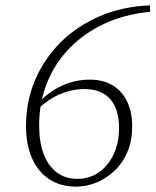

<svg xmlns="http://www.w3.org/2000/svg" viewBox="-20 -683 580 716"><path d="M263 13Q206 13 164 -14.5Q122 -42 99.5 -92.5Q77 -143 77 -213Q77 -304 110.5 -383.5Q144 -463 205.5 -524.5Q267 -586 352 -622.5Q437 -659 539 -663L540 -639Q445 -630 369 -594.5Q293 -559 238.5 -502.5Q184 -446 155 -373Q126 -300 126 -217Q126 -154 142.5 -109.5Q159 -65 191 -40.5Q223 -16 269 -16Q302 -16 330 -29.5Q358 -43 379 -68Q400 -93 412 -127.5Q424 -162 424 -205Q424 -276 391 -313.5Q358 -351 294 -351Q251 -351 206.5 -333Q162 -315 122 -277L114 -300L122 -298Q162 -341 211 -363.5Q260 -386 315 -386Q365 -386 400.5 -364.5Q436 -343 454.5 -303.5Q473 -264 473 -212Q473 -160 456 -118.5Q439 -77 409 -48Q379 -19 341.5 -3Q304 13 263 13Z"/></svg>

Font: Source Serif 4 18pt Light
Style: Italic
Weight: 300
Italic angle: -12°
Designer: Frank Grießhammer
Foundry: Adobe Systems Incorporated
Version: Version 4.004;hotconv 1.0.116;makeotfexe 2.5.65601